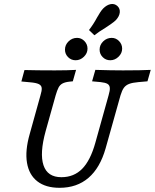

<svg xmlns="http://www.w3.org/2000/svg" viewBox="-20 -916 764 948"><path d="M126.6 -254 179.8 -445.2Q187.1 -468.5 185.9 -481.5Q184.7 -494.4 171.4 -500.8Q158.1 -507.3 128.2 -509.7L85.5 -513.7L100.8 -570.2Q162.1 -568.5 248.4 -568.5H252.4H251.6Q313.7 -568.5 355.6 -571L339.5 -514.5L323.4 -512.9Q300.8 -510.5 288.3 -503.6Q275.8 -496.8 269 -483.5Q262.1 -470.2 254.8 -445.2L205.6 -269.4Q175 -158.9 194.8 -100Q214.5 -41.1 283.1 -41.1Q345.2 -41.1 385.9 -82.7Q426.6 -124.2 450.8 -211.3L516.1 -445.2Q523.4 -469.4 522.2 -482.7Q521 -496 510.5 -502Q500 -508.1 477.4 -510.5L434.7 -514.5L450.8 -571Q528.2 -568.5 587.1 -568.5Q678.2 -568.5 724.2 -571L708.1 -514.5L662.9 -510.5Q633.9 -508.1 617.3 -501.6Q600.8 -495.2 591.5 -482.3Q582.3 -469.4 575 -445.2L501.6 -183.9Q474.2 -87.1 416.9 -37.9Q359.7 11.3 274.2 11.3Q205.6 11.3 164.5 -20.6Q123.4 -52.4 113.3 -112.1Q103.2 -171.8 126.6 -254ZM300.8 -671Q300.8 -694.4 318.5 -711.7Q336.3 -729 360.5 -729Q381.5 -729 396.8 -713.3Q412.1 -697.6 412.1 -675.8Q412.1 -653.2 394.4 -635.9Q376.6 -618.5 353.2 -618.5Q331.5 -618.5 316.1 -633.9Q300.8 -649.2 300.8 -671ZM471.8 -671Q471.8 -694.4 489.5 -711.7Q507.3 -729 531.5 -729Q552.4 -729 567.7 -713.3Q583.1 -697.6 583.1 -675.8Q583.1 -653.2 565.3 -635.9Q547.6 -618.5 524.2 -618.5Q502.4 -618.5 487.1 -633.9Q471.8 -649.2 471.8 -671ZM458.9 -829Q466.1 -841.9 474.2 -854.4Q482.3 -866.9 489.5 -874.2Q507.3 -891.9 526.2 -895.6Q545.2 -899.2 559.7 -886.3Q573.4 -873.4 571.4 -854.4Q569.4 -835.5 552.4 -816.9Q543.5 -808.1 529.4 -798.4Q515.3 -788.7 500.8 -779Q466.1 -758.1 446 -741.9L419.4 -767.7Q430.6 -782.3 440.7 -798Q450.8 -813.7 458.9 -829Z"/></svg>

Font: Playfair Micro SmCond SmLight
Style: Italic
Weight: 360
Width: 4
Italic angle: -15.6°
Designer: Claus Eggers Sørensen
Foundry: Claus Eggers Sørensen
Version: Version 2.203;Glyphs 3.3 (3326)